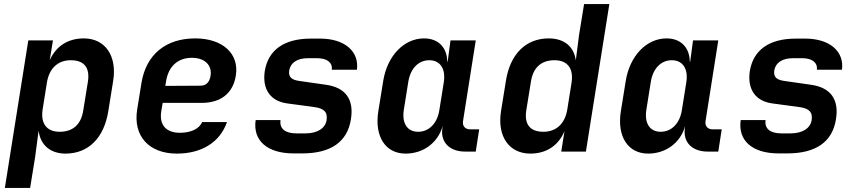

<svg xmlns="http://www.w3.org/2000/svg" viewBox="-20 -750 4240 950"><path d="M4 180H129L154 26L171 -104C179 -34 228 10 304 10C417 10 495 -67 516 -201L540 -350C560 -474 500 -560 395 -560C315 -560 257 -521 226 -452L242 -550H120ZM275 -98C211 -98 180 -139 191 -209L212 -341C223 -411 266 -452 330 -452C394 -452 426 -418 415 -346L392 -204C381 -132 339 -98 275 -98Z M855 10C979 10 1069 -47 1103 -146H980C966 -112 923 -93 871 -93C801 -93 765 -132 779 -206L785 -241H979C1072 -241 1134 -289 1147 -377C1164 -485 1081 -560 946 -560C800 -560 703 -480 680 -340L659 -210C637 -78 716 10 855 10ZM798 -325 801 -344C812 -420 858 -464 930 -464C992 -464 1030 -428 1022 -376C1016 -339 997 -326 971 -326Z M1432 9H1476C1617 9 1698 -48 1716 -158C1733 -258 1690 -318 1590 -331L1464 -349C1425 -354 1406 -367 1411 -401C1417 -439 1450 -462 1503 -462H1549C1599 -462 1626 -440 1622 -405H1746C1758 -496 1685 -559 1564 -559H1518C1386 -559 1307 -503 1290 -398C1277 -309 1317 -249 1403 -238L1536 -220C1582 -214 1602 -196 1596 -156C1590 -115 1550 -90 1491 -90H1447C1391 -90 1362 -113 1368 -156H1245C1230 -55 1302 9 1432 9Z M1987 10C2075 10 2147 -44 2170 -126L2169 -117C2158 -48 2203 0 2281 0H2334L2351 -110H2306C2282 -110 2267 -126 2271 -151L2334 -550H2209L2195 -445H2193C2192 -516 2148 -560 2078 -560C1979 -560 1896 -474 1876 -349L1852 -200C1832 -76 1886 10 1987 10ZM2049 -98C1995 -98 1968 -140 1978 -206L2000 -344C2010 -410 2050 -452 2104 -452C2158 -452 2186 -410 2176 -344L2154 -206C2144 -140 2103 -98 2049 -98Z M2604 10C2684 10 2743 -30 2773 -101L2757 0H2879L2995 -730H2870L2845 -576L2829 -451C2820 -520 2771 -560 2695 -560C2582 -560 2504 -483 2483 -349L2459 -200C2439 -74 2500 10 2604 10ZM2669 -98C2605 -98 2573 -132 2584 -204L2607 -346C2618 -418 2660 -452 2724 -452C2788 -452 2819 -411 2808 -341L2787 -209C2776 -139 2733 -98 2669 -98Z M3187 10C3275 10 3347 -44 3370 -126L3369 -117C3358 -48 3403 0 3481 0H3534L3551 -110H3506C3482 -110 3467 -126 3471 -151L3534 -550H3409L3395 -445H3393C3392 -516 3348 -560 3278 -560C3179 -560 3096 -474 3076 -349L3052 -200C3032 -76 3086 10 3187 10ZM3249 -98C3195 -98 3168 -140 3178 -206L3200 -344C3210 -410 3250 -452 3304 -452C3358 -452 3386 -410 3376 -344L3354 -206C3344 -140 3303 -98 3249 -98Z M3832 9H3876C4017 9 4098 -48 4116 -158C4133 -258 4090 -318 3990 -331L3864 -349C3825 -354 3806 -367 3811 -401C3817 -439 3850 -462 3903 -462H3949C3999 -462 4026 -440 4022 -405H4146C4158 -496 4085 -559 3964 -559H3918C3786 -559 3707 -503 3690 -398C3677 -309 3717 -249 3803 -238L3936 -220C3982 -214 4002 -196 3996 -156C3990 -115 3950 -90 3891 -90H3847C3791 -90 3762 -113 3768 -156H3645C3630 -55 3702 9 3832 9Z"/></svg>

Font: JetBrains Mono
Style: Bold Italic
Weight: 558
Italic angle: -9°
Monospace: yes
Designer: Philipp Nurullin, Konstantin Bulenkov
Foundry: JetBrains
Version: Version 2.305